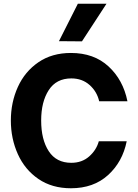

<svg xmlns="http://www.w3.org/2000/svg" viewBox="-20 -997 735 1026"><path d="M38 -353Q38 -450 75.5 -532.5Q113 -615 185.5 -664.5Q258 -714 359 -714Q482 -714 560 -642Q638 -570 661 -456H510Q498 -508 458.5 -543Q419 -578 361 -578Q281 -578 240.5 -515.5Q200 -453 200 -353Q200 -251 240.5 -189Q281 -127 361 -127Q418 -127 456.5 -161Q495 -195 508 -242H657Q635 -132 557.5 -61.5Q480 9 359 9Q258 9 185.5 -40.5Q113 -90 75.5 -173Q38 -256 38 -353ZM295 -777 396 -977H549L418 -776Z"/></svg>

Font: Be Vietnam ExtraBold
Style: Regular
Weight: 800
Designer: Gabriel Lam
Foundry: TypeRant
Version: Version 4.000